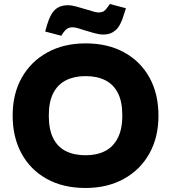

<svg xmlns="http://www.w3.org/2000/svg" viewBox="-20 -926 852 956"><path d="M406 10Q294 10 212.5 -35.5Q131 -81 87 -162Q43 -243 43 -351Q43 -459 88.5 -539.5Q134 -620 216 -665Q298 -710 406 -710Q518 -710 599.5 -664.5Q681 -619 725 -538.5Q769 -458 769 -350Q769 -242 723.5 -161Q678 -80 596 -35Q514 10 406 10ZM406 -153Q462 -153 502.5 -173.5Q543 -194 566 -238Q589 -282 589 -351Q589 -420 567 -463Q545 -506 504 -526.5Q463 -547 406 -547Q350 -547 309 -526.5Q268 -506 245.5 -463Q223 -420 223 -350Q223 -281 245 -237.5Q267 -194 308 -173.5Q349 -153 406 -153ZM285 -748 205 -769 214 -801Q231 -858 255.5 -879Q280 -900 316 -900Q337 -900 360 -893.5Q383 -887 406 -880Q426 -875 442 -869.5Q458 -864 469 -864Q486 -864 495.5 -869.5Q505 -875 514 -888L527 -906L607 -885L597 -854Q581 -798 556 -776Q531 -754 496 -754Q475 -754 451.5 -760.5Q428 -767 405 -774Q386 -780 370 -785Q354 -790 343 -790Q327 -790 317 -784.5Q307 -779 297 -766Z"/></svg>

Font: REM Medium
Style: Bold
Weight: 700
Version: Version 1.005;gftools[0.9.28]